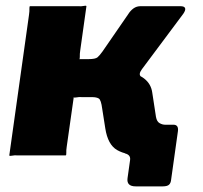

<svg xmlns="http://www.w3.org/2000/svg" viewBox="-20 -552 721 682"><path d="M462 110Q429 110 433 81L442 17Q445 -2 424 -7L511 -109H596Q615 -109 612 -86L588 85Q587 98 580.5 104Q574 110 558 110ZM13 0 83 -499Q85 -513 84.5 -521.5Q84 -530 87 -530H256Q270 -529 278 -531Q286 -533 287 -530L265 -373Q263 -360 263.5 -351Q264 -342 261 -342H336L417 -297Q466 -293 491.5 -273.5Q517 -254 521 -222L534 -137Q537 -120 547 -114.5Q557 -109 566 -109Q581 -109 579 -94L569 -16Q568 -7 562 -3.5Q556 0 541 0H487Q429 0 396 -19Q363 -38 354 -96L343 -166Q339 -197 331 -202Q323 -207 307 -207H273Q260 -208 251.5 -206Q243 -204 242 -207L217 -31Q215 -18 215.5 -9Q216 0 213 0H44Q31 -1 22.5 1Q14 3 13 0ZM295 -262 294 -342Q319 -342 326.5 -348.5Q334 -355 344 -369L435 -501Q443 -514 454 -522Q465 -530 479 -530H621Q635 -530 637.5 -523Q640 -516 631 -503L484 -306Q470 -287 482 -279Z"/></svg>

Font: Libre Franklin Black
Style: Italic
Weight: 900
Italic angle: -8°
Designer: Pablo Impallari, Rodrigo Fuenzalida, Nhung Nguyen
Foundry: Impallari Type
Version: Version 3.000